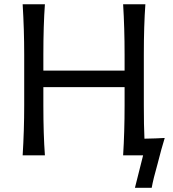

<svg xmlns="http://www.w3.org/2000/svg" viewBox="-20 -733 818 906"><path d="M661.6 -78.6Q719.2 -79.6 757.3 -82Q742.2 -33.7 723.6 40Q703.6 109.9 695.8 153.3H616.7L655.3 0H561Q567.9 -110.8 567.9 -235.4V-321.8H184.6V-235.4Q184.6 -98.6 191.9 0H86.9Q94.2 -118.7 94.2 -235.4V-474.6Q94.2 -592.8 86.9 -712.9H191.9Q184.6 -612.8 184.6 -474.6V-399.9H567.9V-474.6Q567.9 -600.6 561 -712.9H666Q658.7 -612.8 658.7 -474.6V-235.4Q658.7 -137.7 661.6 -78.6Z"/></svg>

Font: Commissioner Flair
Style: Regular
Weight: 400
Designer: Kostas Bartsokas
Foundry: Kostas Bartsokas
Version: Version 1.000